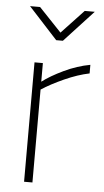

<svg xmlns="http://www.w3.org/2000/svg" viewBox="-53 -767 434 801"><g transform="rotate(5 164.0 -366.0)"><path d="M79 -500H114V-422Q148 -448 202.5 -474Q257 -500 312 -510V-474Q263 -464 207.5 -439Q152 -414 114 -389V0H79ZM40 -732H82L176 -633L269 -732H311L189 -600H161Z"/></g></svg>

Font: Cairo ExtraLight
Style: Regular
Weight: 275
Designer: Mohamed Gaber, Accademia di Belle Arti di Urbino and others
Foundry: Kief Type Foundry, Accademia di Belle Arti di Urbino and others
Version: Version 3.011